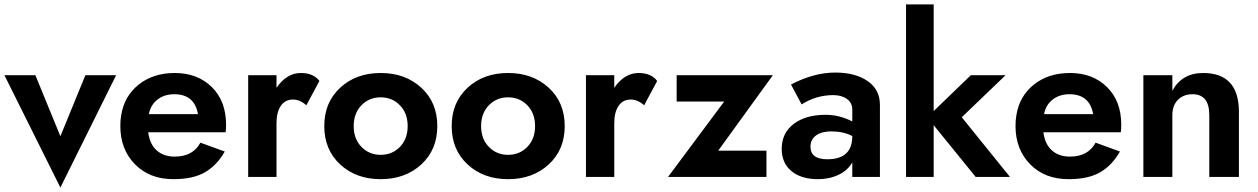

<svg xmlns="http://www.w3.org/2000/svg" viewBox="-22 -800 5685 868"><path d="M-2 -460H138L251 -184L364 -460H503L251 48Z M873 -284Q857 -374 766 -374Q721 -374 690 -350Q659 -326 651 -284ZM648 -202Q655 -148 686.5 -120Q718 -92 768 -92Q850 -92 884 -155L994 -115Q960 -54 906 -22Q852 10 762 10Q654 10 588 -57.5Q522 -125 522 -230Q522 -259 526 -280Q540 -366 605.5 -418Q671 -470 768 -470Q871 -470 935.5 -406.5Q1000 -343 1000 -236Q1000 -216 998 -202Z M1363 -324Q1334 -350 1303 -350Q1267 -350 1247.5 -321.5Q1228 -293 1228 -243V0H1100V-460H1228V-403Q1274 -470 1338 -470Q1395 -470 1422 -434Z M1516 -56.5Q1444 -123 1444 -230Q1444 -337 1516 -403.5Q1588 -470 1699 -470Q1810 -470 1882.5 -403.5Q1955 -337 1955 -230Q1955 -123 1882.5 -56.5Q1810 10 1699 10Q1588 10 1516 -56.5ZM1612 -324Q1577 -288 1577 -230Q1577 -172 1612 -136Q1647 -100 1699 -100Q1751 -100 1786 -136Q1821 -172 1821 -230Q1821 -288 1786 -324Q1751 -360 1699 -360Q1647 -360 1612 -324Z M2092 -56.5Q2020 -123 2020 -230Q2020 -337 2092 -403.5Q2164 -470 2275 -470Q2386 -470 2458.5 -403.5Q2531 -337 2531 -230Q2531 -123 2458.5 -56.5Q2386 10 2275 10Q2164 10 2092 -56.5ZM2188 -324Q2153 -288 2153 -230Q2153 -172 2188 -136Q2223 -100 2275 -100Q2327 -100 2362 -136Q2397 -172 2397 -230Q2397 -288 2362 -324Q2327 -360 2275 -360Q2223 -360 2188 -324Z M2890 -324Q2861 -350 2830 -350Q2794 -350 2774.5 -321.5Q2755 -293 2755 -243V0H2627V-460H2755V-403Q2801 -470 2865 -470Q2922 -470 2949 -434Z M3252 -341H3037V-460H3472L3225 -119H3443V0H2998Z M3642 -137Q3642 -80 3718 -80Q3831 -80 3831 -184V-185Q3791 -206 3736 -206Q3692 -206 3667 -187.5Q3642 -169 3642 -137ZM3602 -328 3554 -418Q3658 -472 3754 -472Q3845 -472 3900.5 -433.5Q3956 -395 3956 -326V0H3831V-66Q3811 -30 3769.5 -10Q3728 10 3676 10Q3600 10 3556 -26.5Q3512 -63 3512 -127Q3512 -199 3566.5 -240Q3621 -281 3710 -281Q3773 -281 3831 -251V-305Q3831 -335 3807 -352.5Q3783 -370 3745 -370Q3668 -370 3602 -328Z M4367 -460H4524L4326 -270L4544 0H4389L4199 -234V0H4074V-780H4199V-298Z M4920 -284Q4904 -374 4813 -374Q4768 -374 4737 -350Q4706 -326 4698 -284ZM4695 -202Q4702 -148 4733.5 -120Q4765 -92 4815 -92Q4897 -92 4931 -155L5041 -115Q5007 -54 4953 -22Q4899 10 4809 10Q4701 10 4635 -57.5Q4569 -125 4569 -230Q4569 -259 4573 -280Q4587 -366 4652.5 -418Q4718 -470 4815 -470Q4918 -470 4982.5 -406.5Q5047 -343 5047 -236Q5047 -216 5045 -202Z M5445 -280Q5445 -374 5369 -374Q5328 -374 5303 -348.5Q5278 -323 5278 -280V0H5147V-460H5278V-390Q5322 -470 5417 -470Q5579 -470 5579 -294V0H5445Z"/></svg>

Font: Renner*
Style: Semi
Weight: 600
Version: Version 003.000 ; ttfautohint (v0.97) -l 8 -r 50 -G 200 -x 1